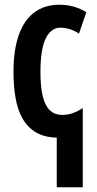

<svg xmlns="http://www.w3.org/2000/svg" viewBox="-20 -573 409 812"><path d="M231 -553Q263 -553 291.5 -545Q320 -537 345 -521L314 -431Q296 -443 275.5 -449.5Q255 -456 235 -456Q209 -456 189.5 -435Q170 -414 160.5 -372.5Q151 -331 151 -269Q151 -203 161.5 -163Q172 -123 192.5 -105Q213 -87 243 -87Q266 -87 287.5 -94.5Q309 -102 330 -116V219H220V9Q168 8 132.5 -13Q97 -34 76 -70.5Q55 -107 46 -157.5Q37 -208 37 -269Q37 -360 59 -423.5Q81 -487 124.5 -520Q168 -553 231 -553Z"/></svg>

Font: Noto Sans Display ExtraCondensed SemiBold
Style: Regular
Weight: 600
Width: 2
Designer: Monotype Design Team
Foundry: Monotype Imaging Inc.
Version: Version 2.003